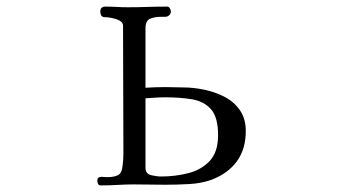

<svg xmlns="http://www.w3.org/2000/svg" viewBox="-20 -562 1040 582"><path d="M641 -152Q641 -207 619.5 -231Q598 -255 562 -261Q526 -267 481 -267Q466 -267 451 -266Q436 -265 421 -264V-54Q421 -35 438 -31Q455 -27 469 -27Q511 -27 550.5 -37Q590 -47 615.5 -74Q641 -101 641 -152ZM725 -165Q725 -110 698 -73Q671 -36 621 -17Q590 -6 552.5 -4Q515 -2 482 -2Q458 -2 434.5 -2.5Q411 -3 387 -3Q362 -3 337 -1.5Q312 0 286 0Q279 0 277 -5Q275 -10 275 -15Q275 -26 288 -26Q292 -26 296 -25.5Q300 -25 304 -25Q327 -25 338.5 -31.5Q350 -38 352 -63Q354 -79 354 -95Q354 -111 354 -126Q354 -215 353.5 -305Q353 -395 353 -484Q353 -494 342.5 -499.5Q332 -505 319 -507.5Q306 -510 298 -510Q290 -510 287 -515Q284 -520 284 -527Q284 -542 300 -542Q317 -542 333.5 -541Q350 -540 366 -540Q396 -540 426.5 -541Q457 -542 487 -542Q492 -542 495 -536.5Q498 -531 498 -527Q498 -517 487 -512Q483 -511 477.5 -511Q472 -511 467 -511Q448 -511 434.5 -505Q421 -499 421 -476V-296Q436 -297 451 -297.5Q466 -298 481 -298L535 -297Q566 -297 599.5 -290Q633 -283 661.5 -268Q690 -253 707.5 -227.5Q725 -202 725 -165Z"/></svg>

Font: Kaisei Opti
Style: Regular
Weight: 400
Designer: Font-Kai, 金井和夫
Foundry: KAZUO KANAI
Version: Version 5.003